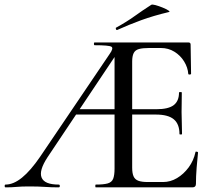

<svg xmlns="http://www.w3.org/2000/svg" viewBox="-24 -808 923 828"><path d="M0 0Q-4 0 -4 -6Q-4 -12 0 -12Q34 -12 71 -42Q108 -72 149 -132L448 -574Q467 -600 456.5 -606.5Q446 -613 384 -613Q381 -613 381 -619Q381 -625 384 -625H788Q798 -625 798 -616L800 -490Q800 -487 794.5 -486.5Q789 -486 788 -489Q786 -517 770 -543Q754 -569 728 -585Q702 -601 670 -601H619Q591 -601 575 -596.5Q559 -592 552.5 -579Q546 -566 546 -543V-85Q546 -61 552 -47.5Q558 -34 572.5 -28.5Q587 -23 614 -23H679Q711 -23 739.5 -40Q768 -57 789.5 -86Q811 -115 819 -152Q819 -155 824.5 -154Q830 -153 830 -150Q827 -123 824 -85Q821 -47 821 -15Q821 0 806 0H389Q387 0 387 -6Q387 -12 389 -12Q423 -12 440.5 -17Q458 -22 464 -37Q470 -52 470 -81V-588L498 -604L181 -130Q143 -72 155.5 -42Q168 -12 229 -12Q234 -12 234 -6Q234 0 229 0Q197 0 170 -2Q143 -4 101 -4Q68 -4 47.5 -2Q27 0 0 0ZM290 -314 305 -337H522L529 -314ZM750 -230Q750 -273 725.5 -293.5Q701 -314 648 -314H498V-337H650Q702 -337 725 -354.5Q748 -372 748 -409Q748 -411 754 -411Q760 -411 760 -409Q760 -378 759.5 -361Q759 -344 759 -325Q759 -302 760 -279Q761 -256 761 -230Q761 -228 755.5 -228Q750 -228 750 -230ZM482 -679Q478 -677 476 -682.5Q474 -688 477 -689Q521 -713 556.5 -738.5Q592 -764 628 -787Q632 -790 646.5 -786Q661 -782 677 -775.5Q693 -769 702 -763Q711 -757 704 -756Q637 -740 585 -721Q533 -702 482 -679Z"/></svg>

Font: Cormorant Garamond Light Medium
Style: Regular
Weight: 500
Version: Version 4.001